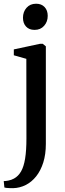

<svg xmlns="http://www.w3.org/2000/svg" viewBox="-49 -766 349 1028"><path d="M21 241.5Q12.5 241.5 2.8 241.2Q-7 241 -15 240Q-23 239 -25.5 238L-29 203.5Q-21.5 204 -5 201Q11.5 198 26 190Q49 177.5 63.8 151.8Q78.5 126 85.5 82.8Q92.5 39.5 92.5 -25.5L92 -451L25 -470V-501.5L165.5 -531.5H180L196.5 -518V4Q196.5 60 182.8 103.8Q169 147.5 144.8 178Q120.5 208.5 88.8 224.5Q57 240.5 21 241.5ZM135.5 -606Q107 -606 90.5 -623.8Q74 -641.5 74 -671Q74 -702.5 93 -724.2Q112 -746 144 -746H145Q173 -746 189.8 -728.2Q206.5 -710.5 206.5 -681Q206.5 -649.5 187.2 -627.8Q168 -606 136.5 -606Z"/></svg>

Font: Merriweather 96pt Medium
Style: Regular
Weight: 500
Version: Version 2.100